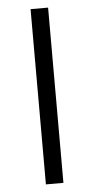

<svg xmlns="http://www.w3.org/2000/svg" viewBox="-52 -732 373 764"><g transform="rotate(-5 135.0 -350.0)"><path d="M100 -700H170V0H100Z"/></g></svg>

Font: PT Root UI
Style: Regular
Weight: 400
Designer: Vitaly Kuzmin
Foundry: ParaType Ltd.
Version: Version 2.001G